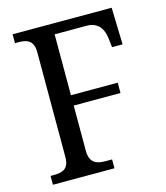

<svg xmlns="http://www.w3.org/2000/svg" viewBox="-108 -797 762 880"><g transform="rotate(-15 273.5 -357.0)"><path d="M34 0H326V-42H296C253 -42 220 -52 220 -113V-326H442V-375H220V-664H371C427 -664 449 -627 454 -582L459 -539H509L504 -714H34V-672H49C89 -672 122 -663 122 -605V-108C122 -50 90 -42 47 -42H34Z"/></g></svg>

Font: Noto Serif Georgian SemiCondensed
Style: Regular
Weight: 400
Width: 4
Designer: Monotype Design Team, Akaki Razmadze
Foundry: Google LLC
Version: Version 2.003